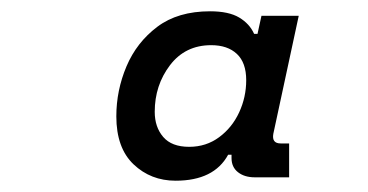

<svg xmlns="http://www.w3.org/2000/svg" viewBox="-20 -726 652 340"><path d="M291 -406Q247 -406 216.5 -435Q186 -464 186 -520Q186 -566 204 -608.5Q222 -651 258.5 -678.5Q295 -706 352 -706Q385 -706 403.5 -695Q422 -684 430 -666H436L443 -698H509L464 -489Q461 -472 477 -472H492V-412H431Q413 -412 401.5 -421Q390 -430 390 -446V-452H384Q359 -406 291 -406ZM315 -466Q345 -466 368 -483Q391 -500 403.5 -527Q416 -554 416 -584Q416 -615 399.5 -630.5Q383 -646 354 -646Q308 -646 281 -610.5Q254 -575 254 -528Q254 -501 269 -483.5Q284 -466 315 -466Z"/></svg>

Font: Space Mono
Style: Italic
Weight: 400
Italic angle: -12°
Monospace: yes
Designer: Colophon Foundry + Benjamin Critton
Foundry: Colophon Foundry & Benjamin Critton
Version: Version 1.003; ttfautohint (v1.8.4.7-5d5b)